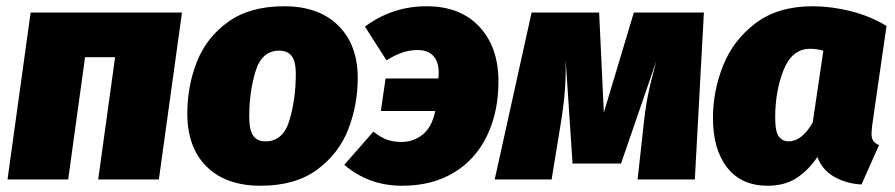

<svg xmlns="http://www.w3.org/2000/svg" viewBox="-20 -574 2863 614"><path d="M294 0 348 -391H252L198 0H4L78 -534H562L488 0Z M579 -211Q579 -298 609.5 -376Q640 -454 709.5 -504Q779 -554 889 -554Q999 -554 1061.5 -492.5Q1124 -431 1124 -325Q1124 -238 1093.5 -160Q1063 -82 993.5 -31Q924 20 813 20Q703 20 641 -41Q579 -102 579 -211ZM926 -338Q926 -377 913 -394.5Q900 -412 873 -412Q817 -412 797 -345.5Q777 -279 777 -201Q777 -159 789.5 -140.5Q802 -122 829 -122Q886 -122 906 -190.5Q926 -259 926 -338Z M1574 -314Q1574 -216 1537.5 -140Q1501 -64 1431.5 -22Q1362 20 1266 20Q1159 20 1081 -47L1174 -153Q1198 -134 1218.5 -127Q1239 -120 1264 -120Q1302 -120 1331.5 -143.5Q1361 -167 1372 -219H1198L1213 -323H1382L1383 -340Q1383 -377 1365.5 -395.5Q1348 -414 1316 -414Q1290 -414 1266.5 -406Q1243 -398 1216 -381L1147 -489Q1235 -554 1344 -554Q1452 -554 1513 -488.5Q1574 -423 1574 -314Z M2202 0H2019L2036 -155Q2043 -223 2051.5 -266.5Q2060 -310 2079 -379L1966 -51H1811L1789 -381Q1790 -318 1785 -267.5Q1780 -217 1769 -153L1744 0H1562L1680 -534H1896L1911 -214L2007 -534H2231Z M2815 -491 2769 -172Q2767 -152 2767 -147Q2767 -133 2772 -124.5Q2777 -116 2791 -110L2735 16Q2685 13 2647 -9Q2609 -31 2594 -72Q2565 -29 2527 -4.5Q2489 20 2435 20Q2351 20 2305.5 -38Q2260 -96 2260 -197Q2260 -283 2292.5 -364.5Q2325 -446 2396.5 -500Q2468 -554 2579 -554Q2638 -554 2700 -538.5Q2762 -523 2815 -491ZM2459 -198Q2459 -153 2470.5 -137.5Q2482 -122 2502 -122Q2544 -122 2579 -182L2613 -412Q2591 -418 2571 -418Q2513 -418 2486 -350.5Q2459 -283 2459 -198Z"/></svg>

Font: Fira Sans Black
Style: Italic
Weight: 900
Italic angle: -8°
Designer: Carrois Corporate & Edenspiekermann AG
Foundry: Carrois Corporate GbR & Edenspiekermann AG
Version: Version 4.203